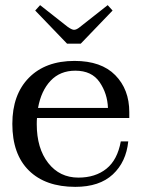

<svg xmlns="http://www.w3.org/2000/svg" viewBox="-20 -717 554 747"><path d="M241 -547 117 -676 136 -697 244 -612Q260 -601 268 -601Q278 -601 291 -612L399 -697L418 -676L294 -547ZM124 -258Q123 -250 123 -234Q123 -140 167.5 -83Q212 -26 285 -26Q351 -26 394 -60.5Q437 -95 450 -167H479Q471 -87 419 -38.5Q367 10 273 10Q157 10 92.5 -53.5Q28 -117 28 -235Q28 -349 92.5 -414.5Q157 -480 270 -480Q374 -480 428.5 -424.5Q483 -369 483 -281V-258ZM128 -297H400Q398 -353 367.5 -397.5Q337 -442 273 -442Q214 -442 177 -403Q140 -364 128 -297Z"/></svg>

Font: TavirajRegular
Style: Regular
Weight: 400
Designer: Katatrad Team
Foundry: CadsonDemak
Version: Version 1.000